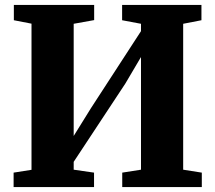

<svg xmlns="http://www.w3.org/2000/svg" viewBox="-20 -763 878 783"><path d="M35.5 0V-59L108.5 -70.5V-666.5L36.5 -680.5V-743H364V-681L280.5 -666V-208.5L351 -322L555 -636V-666L478 -680.5V-743H801.5V-680.5L727 -666V-71L803 -59V0H478.5V-59L555 -71V-530.5L491 -422L280.5 -103V-71L363.5 -59V0Z"/></svg>

Font: Merriweather 36pt Black
Style: Regular
Weight: 900
Version: Version 2.100